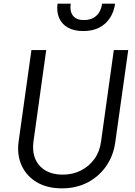

<svg xmlns="http://www.w3.org/2000/svg" viewBox="-20 -1019 740 1051"><path d="M319 12Q238 12 181.5 -21.5Q125 -55 98.5 -113Q72 -171 82 -245L152 -745H233L163 -243Q156 -189 173.5 -148.5Q191 -108 229.5 -85.5Q268 -63 323 -63Q378 -63 422.5 -85.5Q467 -108 496.5 -148.5Q526 -189 533 -243L603 -745H682L611 -241Q601 -167 561.5 -110Q522 -53 460 -20.5Q398 12 319 12ZM436 -849Q385 -849 351.5 -868Q318 -887 303.5 -921Q289 -955 295 -999H367Q361 -956 380 -932.5Q399 -909 440 -909Q481 -909 507 -932.5Q533 -956 539 -999H610Q604 -955 582 -921Q560 -887 523.5 -868Q487 -849 436 -849Z"/></svg>

Font: Plus Jakarta Sans
Style: Italic
Weight: 400
Italic angle: -8°
Designer: Gumpita Rahayu
Foundry: Tokotype
Version: Version 2.006